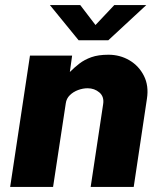

<svg xmlns="http://www.w3.org/2000/svg" viewBox="-20 -736 636 756"><path d="M20 0 98 -517H264L255 -452.5Q273 -470.5 292.8 -485.8Q312.5 -501 339.8 -510.8Q367 -520.5 407 -520.5Q452.5 -520.5 489.8 -498.5Q527 -476.5 546.8 -437.2Q566.5 -398 558.5 -347L506.5 0H337L386 -325Q391 -355 371.5 -371.8Q352 -388.5 325 -388.5Q306.5 -388.5 287.5 -381.5Q268.5 -374.5 255 -361.2Q241.5 -348 239 -329L189 0ZM289.5 -577.5 176.5 -716H296L356 -637.5L430 -716H556L406.5 -577.5Z"/></svg>

Font: Public Sans Thin ExtraBold
Style: Italic
Weight: 800
Italic angle: -8°
Version: Version 2.001